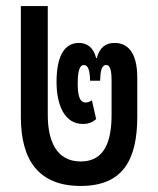

<svg xmlns="http://www.w3.org/2000/svg" viewBox="-20 -604 523 635"><path d="M247 11C386 11 434 -75 434 -218V-347C434 -435 399 -462 359 -462C330 -462 310 -448 300 -412H298C289 -448 267 -462 241 -462C191 -462 167 -415 167 -333C167 -254 195 -194 254 -194C272 -194 285 -199 298 -210L284 -272C276 -267 269 -265 263 -265C242 -265 237 -292 237 -328C237 -370 244 -389 257 -389C272 -389 277 -371 278 -337H311C312 -368 316 -389 331 -389C343 -389 349 -375 349 -338V-225C349 -138 327 -70 247 -70C166 -70 138 -139 138 -224V-584H49V-217C49 -74 108 11 247 11Z"/></svg>

Font: Noto Sans Thai UI ExtraCondensed Medium
Style: Regular
Weight: 500
Width: 3
Designer: Monotype Design Team
Foundry: Monotype Imaging Inc.
Version: Version 1.901